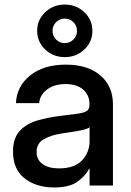

<svg xmlns="http://www.w3.org/2000/svg" viewBox="-20 -807 569 835"><path d="M215.3 8.3Q138.2 8.3 87.4 -31Q36.6 -70.3 36.6 -147.5Q36.6 -206.1 65.7 -237.5Q94.7 -269 141.4 -282.7Q188 -296.4 240.2 -302.7Q288.6 -308.6 316.9 -312.5Q345.2 -316.4 357.2 -324.2Q369.1 -332 369.1 -351.1V-355.5Q369.1 -393.1 341.8 -417.2Q314.5 -441.4 265.1 -441.4Q215.8 -441.4 184.6 -417.7Q153.3 -394 150.4 -358.4H49.3Q52.7 -432.1 111.3 -479Q169.9 -525.9 266.6 -525.9Q361.8 -525.9 416.5 -479Q471.2 -432.1 471.2 -353.5V0H369.6V-73.2H367.7Q351.6 -42 316.7 -16.8Q281.7 8.3 215.3 8.3ZM236.3 -74.7Q304.7 -74.7 337.2 -110.1Q369.6 -145.5 369.6 -192.9V-253.4Q359.4 -245.1 323.2 -238.5Q287.1 -231.9 246.1 -226.1Q203.6 -219.7 171.4 -202.1Q139.2 -184.6 139.2 -145.5Q139.2 -112.3 165.3 -93.5Q191.4 -74.7 236.3 -74.7ZM261.7 -558.6Q211.4 -558.6 176.5 -591.8Q141.6 -625 141.6 -672.9Q141.6 -720.7 176.5 -753.9Q211.4 -787.1 261.7 -787.1Q312 -787.1 346.9 -753.9Q381.8 -720.7 381.8 -672.9Q381.8 -625 346.9 -591.8Q312 -558.6 261.7 -558.6ZM261.7 -619.6Q283.7 -619.6 299.3 -635Q314.9 -650.4 314.9 -672.9Q314.9 -695.3 299.3 -710.7Q283.7 -726.1 261.7 -726.1Q239.3 -726.1 223.9 -710.7Q208.5 -695.3 208.5 -672.9Q208.5 -650.4 223.9 -635Q239.3 -619.6 261.7 -619.6Z"/></svg>

Font: Inter Display Medium
Style: Regular
Weight: 500
Designer: Rasmus Andersson
Foundry: rsms
Version: Version 4.001;git-9221beed3